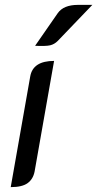

<svg xmlns="http://www.w3.org/2000/svg" viewBox="-20 -759 399 788"><path d="M104 -445Q115 -509 202 -509L122 -55Q116 -24 93.5 -7.5Q71 9 24 9ZM217 -705Q241 -739 300 -739H359L217 -591Q203 -577 185.5 -573Q168 -569 124 -571Z"/></svg>

Font: K2D
Style: Italic
Weight: 400
Italic angle: -10°
Designer: Katatrad Aksorn Co.,Ltd.
Foundry: Cadson Demak Co.,Ltd.
Version: Version 1.000; ttfautohint (v1.6)